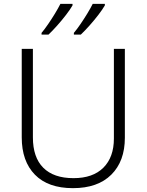

<svg xmlns="http://www.w3.org/2000/svg" viewBox="-20 -968 762 998"><path d="M629 -252Q629 -130 558.5 -60Q488 10 359 10Q230 10 161.5 -60Q93 -130 93 -254V-714H151V-254Q151 -150 205 -96Q259 -42 362 -42Q463 -42 517.5 -96.5Q572 -151 572 -248V-714H629ZM525 -940Q513 -919 491.5 -891Q470 -863 445.5 -835.5Q421 -808 400 -788H364V-797Q380 -816 398.5 -843Q417 -870 434 -898Q451 -926 462 -948H525ZM357 -940Q345 -919 323.5 -891Q302 -863 277.5 -835.5Q253 -808 232 -788H196V-797Q212 -816 230.5 -843Q249 -870 266 -898Q283 -926 294 -948H357Z"/></svg>

Font: Noto Sans Light
Style: Regular
Weight: 300
Designer: Monotype Design Team
Foundry: Monotype Imaging Inc.
Version: Version 2.007